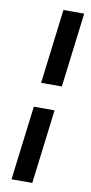

<svg xmlns="http://www.w3.org/2000/svg" viewBox="-92 -731 421 884"><g transform="rotate(10 119.0 -288.5)"><path d="M130 -693H227L184 -345H87ZM73 -231H170L127 116H30Z"/></g></svg>

Font: Rasa
Style: Italic
Weight: 400
Italic angle: -7.10001°
Designer: Anna Giedrys (Yrsa+Rasa design), David Brezina (Yrsa art-direction, Rasa art-direction, design)
Foundry: Rosetta Type Foundry
Version: Version 2.004